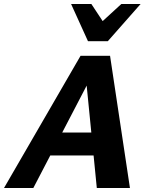

<svg xmlns="http://www.w3.org/2000/svg" viewBox="-44 -936 728 956"><path d="M438 0 381 -576H422L122 0H-24L357 -658H504L603 0ZM123 -162 188 -276H472L504 -162ZM394 -731 440 -806 560 -916H656L493 -731ZM394 -731 310 -916H411L483 -807L493 -731Z"/></svg>

Font: Ysabeau Office ExtraBold
Style: Italic
Weight: 800
Italic angle: -12°
Designer: Christian Thalmann (Catharsis Fonts)
Version: Version 2.001;gftools[0.9.30]; featfreeze: tnum,lnum,ss02